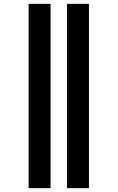

<svg xmlns="http://www.w3.org/2000/svg" viewBox="-20 -843 616 1006"><path d="M331 143H446V-823H331ZM130 143H245V-823H130Z"/></svg>

Font: Iosevka Sparkle Heavy
Style: Regular
Weight: 900
Designer: Belleve Invis
Foundry: Belleve Invis
Version: Version 4.5.0; ttfautohint (v1.8.3)